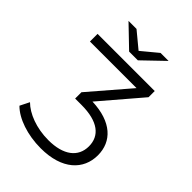

<svg xmlns="http://www.w3.org/2000/svg" viewBox="-252 -997 1119 1119"><g transform="rotate(45 307.5 -437.5)"><path d="M333 -757 462 -881H396L297 -799L198 -881H132L261 -757ZM529 -649V-700H58V-637H442L232 -393V-341H284C422 -341 486 -287 486 -201C486 -113 417 -59 293 -59C194 -59 108 -93 61 -140L32 -82C84 -29 185 6 295 6C471 6 560 -83 560 -201C560 -314 479 -394 316 -400Z"/></g></svg>

Font: Talent
Style: Regular
Weight: 400
Designer: Mike Powis
Version: Version 1.001;hotconv 1.0.109;makeotfexe 2.5.65596